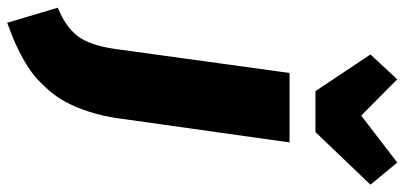

<svg xmlns="http://www.w3.org/2000/svg" viewBox="-420 -558 1090 517"><g transform="rotate(90 124.5 -299.0)"><path d="M303.2 -824.2 362.8 -752 221.2 -604H110.8L12.2 -752L79.1 -824.2L176.8 -727.1ZM-73.2 226.1 -113.8 89.8Q-62 68.8 -37.4 36.4Q-12.7 3.9 -2.9 -63L62 -534.2H249L184.1 -73.2Q178.2 -31.2 166.7 4.4Q155.3 40 141.1 66.7Q127 93.3 106.9 116Q86.9 138.7 67.9 154.1Q48.8 169.4 23.2 183.6Q-2.4 197.8 -23.7 206.8Q-44.9 215.8 -73.2 226.1Z"/></g></svg>

Font: Fira Sans Compressed Heavy
Style: Italic
Weight: 900
Width: 3
Italic angle: -8°
Designer: Carrois Corporate & Edenspiekermann AG
Foundry: Carrois Corporate GbR & Edenspiekermann AG
Version: Version 4.203;PS 004.203;hotconv 1.0.88;makeotf.lib2.5.64775